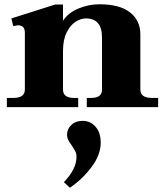

<svg xmlns="http://www.w3.org/2000/svg" viewBox="-20 -500 771 896"><path d="M718 -43V0H385V-43H406Q456 -43 456 -82V-326Q456 -414 380 -414Q358 -414 333.5 -399Q309 -384 291.5 -349.5Q274 -315 274 -262V-82Q274 -43 325 -43H345V0H12V-43H42Q96 -43 96 -82V-348Q96 -382 63 -382Q61 -382 42 -378L33 -414L238 -479H274V-403Q298 -440 345.5 -460Q393 -480 444 -480Q539 -480 587 -442Q635 -404 635 -340V-82Q635 -43 689 -43ZM450 166Q450 223 406.5 280.5Q363 338 306 376L278 350Q337 289 337 232Q337 217 331.5 206.5Q326 196 315 179Q304 164 298.5 153Q293 142 293 128Q293 102 313 83Q333 64 366 64Q402 64 426 91.5Q450 119 450 166Z"/></svg>

Font: Taviraj Bold
Style: Regular
Weight: 700
Designer: Katatrad Team
Foundry: CadsonDemak
Version: Version 1.030